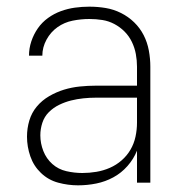

<svg xmlns="http://www.w3.org/2000/svg" viewBox="-20 -548 540 576"><path d="M214 8Q184 8 154.5 0Q125 -8 103 -29Q81 -50 71 -79Q61 -108 61 -138Q61 -163 68 -186.5Q75 -210 90.5 -228.5Q106 -247 127.5 -259.5Q149 -272 172 -279Q195 -286 219.5 -288.5Q244 -291 268 -291H391V-348Q391 -367 387.5 -386Q384 -405 375.5 -422.5Q367 -440 353.5 -453.5Q340 -467 323 -476Q306 -485 287 -488Q268 -491 248 -491Q223 -491 198 -486Q173 -481 152.5 -466.5Q132 -452 119.5 -429Q107 -406 107 -381H67Q67 -403 74 -424Q81 -445 93.5 -463Q106 -481 124 -494Q142 -507 162.5 -514.5Q183 -522 204.5 -525Q226 -528 248 -528Q273 -528 297 -524Q321 -520 343 -509Q365 -498 382.5 -481Q400 -464 411 -442.5Q422 -421 426.5 -396.5Q431 -372 431 -348V0H391V-96Q381 -71 362.5 -50Q344 -29 320 -16Q296 -3 269 2.5Q242 8 214 8ZM227 -29Q248 -29 269 -32.5Q290 -36 309.5 -44.5Q329 -53 345 -67Q361 -81 371.5 -99Q382 -117 386.5 -138Q391 -159 391 -180V-255H268Q249 -255 230 -253Q211 -251 193 -246.5Q175 -242 157.5 -233.5Q140 -225 126.5 -211.5Q113 -198 107 -179.5Q101 -161 101 -142Q101 -118 110 -95Q119 -72 137 -56Q155 -40 179 -34.5Q203 -29 227 -29Z"/></svg>

Font: Iosevka Curly Extralight
Style: Regular
Weight: 200
Monospace: yes
Designer: Belleve Invis
Foundry: Belleve Invis
Version: Version 22.1.2; ttfautohint (v1.8.4)